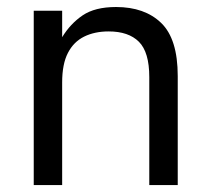

<svg xmlns="http://www.w3.org/2000/svg" viewBox="-20 -536 609 556"><path d="M160 0H77.7V-505H160V-428.3Q183.7 -467.3 219.3 -491.5Q255 -515.7 316 -515.7Q399 -515.7 446.8 -469.5Q494.7 -423.3 494.7 -315.7V0H412.3V-312.7Q412.3 -385 382.3 -415Q352.3 -445 294.7 -445Q254 -445 223.7 -430Q193.3 -415 176.7 -382.8Q160 -350.7 160 -297.3Z"/></svg>

Font: Asta Sans Light
Style: Regular
Weight: 300
Designer: 42dot
Version: Version 1.000